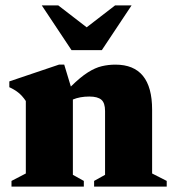

<svg xmlns="http://www.w3.org/2000/svg" viewBox="-20 -690 644 710"><path d="M328 -21 368.5 -43.5V-279.5Q368.5 -309.5 354.8 -321.2Q341 -333 310.5 -333Q275.5 -333 249.5 -322V-43.5L290 -21V0H22.5V-21L75.5 -48.5V-316.5Q62 -336.5 47.2 -348Q32.5 -359.5 14.5 -367.5V-389L198 -451H217.5L242 -370Q277.5 -405 304.8 -422.2Q332 -439.5 356.5 -445.2Q381 -451 407 -451Q542.5 -451 542.5 -284.5V-48.5L596.5 -21V0H328ZM466.5 -670 356.5 -504.5H244.5L134.5 -670H195.5L300.5 -589L405.5 -670Z"/></svg>

Font: Newsreader Text ExtraBold
Style: Regular
Weight: 800
Designer: Hugues Gentile
Foundry: Production Type
Version: Version 1.001